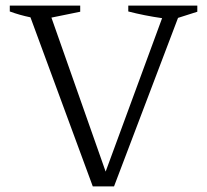

<svg xmlns="http://www.w3.org/2000/svg" viewBox="-20 -667 741 687"><path d="M312 0 89 -605Q50 -613 15 -626V-647H267V-625L164 -604L358 -53L560 -602Q497 -611 439 -626V-647H686V-625L617 -603L388 0Z"/></svg>

Font: Piazzolla Light
Style: Regular
Weight: 300
Designer: Juan Pablo del Peral
Foundry: Huerta Tipografica
Version: Version 1.330